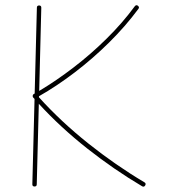

<svg xmlns="http://www.w3.org/2000/svg" viewBox="-20 -693 637 722"><path d="M109.9 8.3Q101.6 8.3 101.6 0L109.9 -320.8Q106.9 -323.7 104.5 -326.7Q102.5 -329.1 103 -333.3Q103.5 -337.4 106.9 -339.4Q108.9 -340.3 110.4 -341.3L118.7 -664.1Q118.7 -672.4 127 -672.4Q135.3 -672.4 135.3 -664.1L127.4 -351.1Q191.9 -389.6 257.1 -439.7Q322.3 -489.7 381.3 -548.1Q440.4 -606.4 486.8 -669.4Q492.2 -676.3 498.5 -671.4Q505.4 -666 500.5 -659.7Q451.7 -593.8 390.1 -533Q328.6 -472.2 261 -420.7Q193.4 -369.1 126.5 -331.1V-327.1Q209 -235.8 311.8 -153.8Q414.6 -71.8 523.4 -7.3Q530.3 -2.9 525.9 4.4Q521.5 11.7 514.2 7.3Q408.7 -55.2 308.1 -134.5Q207.5 -213.9 126 -302.7L118.2 0Q118.2 8.3 109.9 8.3Z"/></svg>

Font: Mikhak-DS2-FD Thin
Style: Regular
Weight: 100
Designer: Amin Abedi
Version: Version 3.2